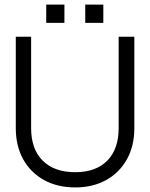

<svg xmlns="http://www.w3.org/2000/svg" viewBox="-20 -811 654 839"><path d="M352.5 -791H431.5V-711H352.5ZM182 -791H261.5V-711H182ZM49 -650.5H116V-251Q116 -159 166.8 -108.8Q217.5 -58.5 309 -58.5Q398.5 -58.5 448.5 -108.8Q498.5 -159 498.5 -251V-650.5H567V-251Q567 -173 534.5 -114.8Q502 -56.5 443.8 -24.2Q385.5 8 309 8Q231 8 172.5 -24.2Q114 -56.5 81.5 -114.8Q49 -173 49 -251Z"/></svg>

Font: Overused Grotesk Book
Style: Regular
Weight: 375
Version: Version 0.004